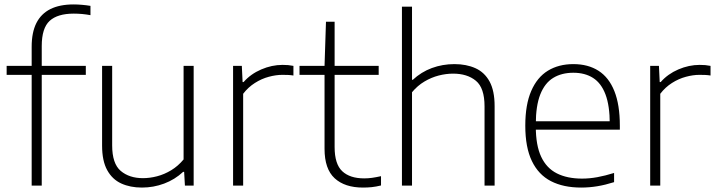

<svg xmlns="http://www.w3.org/2000/svg" viewBox="-20 -838 3236 867"><path d="M123 0V-627Q123 -691.5 144.2 -733.8Q165.5 -776 207.5 -797Q249.5 -818 312.5 -818Q331 -818 350.8 -816.2Q370.5 -814.5 388.5 -811.5V-769.5Q370 -773 350.8 -774.8Q331.5 -776.5 313 -776.5Q240 -776.5 204.2 -743.8Q168.5 -711 168.5 -630V0ZM10 -500V-540.5H367.5V-500Z M621 9Q568 9 527.5 -9.5Q487 -28 464 -69.8Q441 -111.5 441 -180.5V-540.5H486.5V-181.5Q486.5 -99 525.2 -66.2Q564 -33.5 625.5 -33.5Q656.5 -33.5 689.2 -42Q722 -50.5 753 -69.2Q784 -88 809 -118V-540.5H854.5V0H815L811.5 -62H807Q769.5 -27 721.2 -9Q673 9 621 9Z M1032.5 0V-540.5H1072L1075.5 -467.5H1080Q1112 -504 1159.8 -524.5Q1207.5 -545 1256 -545Q1270 -545 1281.2 -544Q1292.5 -543 1305 -540.5V-497Q1293 -499 1281 -499.5Q1269 -500 1255 -500Q1226 -500 1193.5 -491.2Q1161 -482.5 1130.8 -463.2Q1100.5 -444 1078 -414.5V0Z M1619 9Q1537 9 1491.2 -33Q1445.5 -75 1445.5 -166V-540.5L1452 -740H1491V-174Q1491 -97 1525.5 -64.8Q1560 -32.5 1624.5 -32.5Q1642.5 -32.5 1660.2 -35Q1678 -37.5 1700.5 -42.5V-0.5Q1678 5 1659 7Q1640 9 1619 9ZM1332.5 -500V-540.5H1690V-500Z M1795 0V-808H1840.5V-477.5H1844Q1882 -513 1930.2 -530.8Q1978.5 -548.5 2032 -548.5Q2086 -548.5 2127 -530Q2168 -511.5 2190.8 -469.8Q2213.5 -428 2213.5 -359V0H2168V-358Q2168 -441 2129 -473.2Q2090 -505.5 2026 -505.5Q1994.5 -505.5 1961.2 -497Q1928 -488.5 1896.8 -470Q1865.5 -451.5 1840.5 -421.5V0Z M2604.5 9Q2524 9 2467.8 -20Q2411.5 -49 2381.8 -110.8Q2352 -172.5 2352 -270.5Q2352 -365.5 2378.8 -427.2Q2405.5 -489 2454.2 -518.8Q2503 -548.5 2569 -548.5Q2635.5 -548.5 2682.5 -518.5Q2729.5 -488.5 2754.2 -426.8Q2779 -365 2779 -270V-252.5H2372V-290.5H2751L2733.5 -277.5Q2733.5 -360.5 2714.2 -411.5Q2695 -462.5 2658.2 -486Q2621.5 -509.5 2569 -509.5Q2516 -509.5 2478 -486.2Q2440 -463 2419.8 -411.8Q2399.5 -360.5 2399.5 -277.5V-266Q2399.5 -181.5 2423.8 -130Q2448 -78.5 2494.8 -55Q2541.5 -31.5 2608.5 -31.5Q2642 -31.5 2677.5 -38Q2713 -44.5 2753 -57V-15.5Q2713.5 -3 2677.2 3Q2641 9 2604.5 9Z M2916 0V-540.5H2955.5L2959 -467.5H2963.5Q2995.5 -504 3043.2 -524.5Q3091 -545 3139.5 -545Q3153.5 -545 3164.8 -544Q3176 -543 3188.5 -540.5V-497Q3176.5 -499 3164.5 -499.5Q3152.5 -500 3138.5 -500Q3109.5 -500 3077 -491.2Q3044.5 -482.5 3014.2 -463.2Q2984 -444 2961.5 -414.5V0Z"/></svg>

Font: Encode Sans SemiExpanded ExtraLight
Style: Regular
Weight: 250
Width: 6
Designer: Multiple Designers
Foundry: Impallari Type
Version: Version 3.002